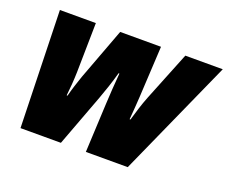

<svg xmlns="http://www.w3.org/2000/svg" viewBox="-95 -703 1016 853"><g transform="rotate(20 412.5 -276.5)"><path d="M70 0H261L353 -246C366 -281 384 -333 396 -378H400C396 -333 392 -273 390 -230L379 0H577L825 -553H648L554 -319C539 -281 528 -244 516 -203H512C516 -244 518 -284 520 -312L533 -553H340L248 -307C237 -275 225 -239 217 -207H213C217 -241 220 -280 221 -319L225 -553H55Z"/></g></svg>

Font: Noto Sans SemiCondensed Black
Style: Italic
Weight: 900
Width: 4
Italic angle: -12°
Designer: Monotype Design Team
Foundry: Monotype Imaging Inc.
Version: Version 2.013